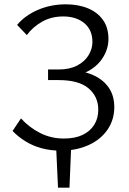

<svg xmlns="http://www.w3.org/2000/svg" viewBox="-20 -687 597 887"><path d="M248 180 239 -15H309L301 180ZM260 9Q214 9 173 -2Q132 -13 98 -34Q64 -55 38 -82L77 -140Q115 -98 165.5 -72.5Q216 -47 275 -47Q326 -47 361 -63.5Q396 -80 415 -110Q434 -140 434 -180Q434 -241 389 -279Q344 -317 251 -317H202V-366H251Q302 -366 337 -384.5Q372 -403 389.5 -432.5Q407 -462 407 -493Q407 -549 369.5 -580Q332 -611 272 -611Q217 -611 174 -586.5Q131 -562 104 -525L59 -572Q96 -616 155.5 -641.5Q215 -667 284 -667Q342 -667 386.5 -648.5Q431 -630 456 -594.5Q481 -559 481 -507Q481 -464 457.5 -424.5Q434 -385 392 -361Q350 -337 293 -337V-362Q359 -362 407 -341.5Q455 -321 481.5 -283.5Q508 -246 508 -192Q508 -133 476 -87Q444 -41 387.5 -16Q331 9 260 9Z"/></svg>

Font: Ysabeau Office
Style: Regular
Weight: 400
Designer: Christian Thalmann (Catharsis Fonts)
Version: Version 2.001;gftools[0.9.30]; featfreeze: tnum,lnum,ss02